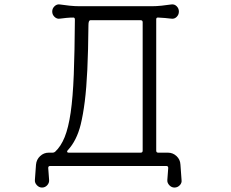

<svg xmlns="http://www.w3.org/2000/svg" viewBox="-20 -744 1040 864"><path d="M169 100Q156 100 146 89.5Q136 79 137 66L142 -3Q144 -26 160.5 -41.5Q177 -57 199 -57H217Q223 -57 228 -61Q254 -85 271 -127Q288 -169 298 -237.5Q308 -306 312 -408.5Q316 -511 317 -656Q317 -665 310 -665Q295 -665 279 -663.5Q263 -662 249 -660Q236 -658 225.5 -668Q215 -678 215 -692Q215 -706 225.5 -716Q236 -726 249 -724Q269 -721 292.5 -718.5Q316 -716 338 -716H663Q684 -716 707.5 -718.5Q731 -721 751 -724Q765 -726 775 -716Q785 -706 785 -692Q785 -678 775 -668Q765 -658 751 -660Q738 -662 722.5 -663Q707 -664 692 -665H690Q683 -665 683 -657V-66Q683 -57 692 -57H736Q758 -57 774.5 -41.5Q791 -26 792 -3L797 66Q799 79 789 89.5Q779 100 765 100Q752 100 742 89.5Q732 79 733 66L737 12Q737 3 729 3H205Q197 3 197 12L201 66Q202 79 192.5 89.5Q183 100 169 100ZM290 -57H613Q622 -57 622 -66V-644Q622 -653 613 -653H387Q378 -653 378 -631Q377 -515 373 -431Q369 -347 361.5 -287.5Q354 -228 343 -183Q325 -111 285 -68Q282 -65 282 -62Q282 -57 290 -57Z"/></svg>

Font: Kiwi Maru Light
Style: Regular
Weight: 300
Designer: Hiroki-Chan
Version: Version 1.100